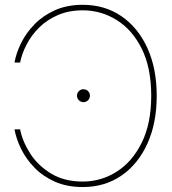

<svg xmlns="http://www.w3.org/2000/svg" viewBox="-20 -755 700 783"><path d="M317.4 -735.4Q407.2 -735.4 475.1 -689Q543 -642.6 581.1 -559.1Q619.1 -475.6 619.1 -364.3Q619.1 -252.9 581.1 -169.2Q543 -85.4 475.1 -38.8Q407.2 7.8 317.4 7.8Q253.4 7.8 204.3 -13.9Q155.3 -35.6 120.8 -71Q86.4 -106.4 66.2 -147.7Q45.9 -189 39.1 -227.5H62Q71.8 -177.7 103.3 -128.7Q134.8 -79.6 188.5 -47.1Q242.2 -14.6 317.4 -14.6Q392.1 -14.6 455.8 -54.9Q519.5 -95.2 558.1 -173.3Q596.7 -251.5 596.7 -364.3Q596.7 -478.5 558.1 -556.2Q519.5 -633.8 455.8 -673.3Q392.1 -712.9 317.4 -712.9Q261.2 -712.9 216.8 -693.8Q172.4 -674.8 140.6 -643.6Q108.9 -612.3 89.1 -574.7Q69.3 -537.1 62 -500H39.1Q45.9 -538.6 66.2 -579.6Q86.4 -620.6 120.8 -656Q155.3 -691.4 204.3 -713.4Q253.4 -735.4 317.4 -735.4ZM320.3 -338.4Q309.6 -338.4 301.8 -346.2Q293.9 -354 293.9 -364.7Q293.9 -376 301.8 -383.5Q309.6 -391.1 320.3 -391.1Q331.5 -391.1 339.1 -383.5Q346.7 -376 346.7 -364.7Q346.7 -354 339.1 -346.2Q331.5 -338.4 320.3 -338.4Z"/></svg>

Font: Inter Display Thin
Style: Regular
Weight: 100
Designer: Rasmus Andersson
Foundry: rsms
Version: Version 4.000;git-a52131595